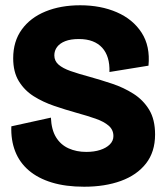

<svg xmlns="http://www.w3.org/2000/svg" viewBox="-20 -694 625 728"><path d="M299 14Q229 14 176.5 -2Q124 -18 89 -48Q54 -78 37.5 -120.5Q21 -163 23 -215L173 -248Q175 -202 192.5 -173.5Q210 -145 240 -131.5Q270 -118 307 -118Q337 -118 360 -125.5Q383 -133 396.5 -146.5Q410 -160 410 -178Q410 -202 392 -217.5Q374 -233 342.5 -244Q311 -255 271 -266Q228 -278 185.5 -292.5Q143 -307 108 -329Q73 -351 51.5 -386Q30 -421 30 -473Q30 -537 62.5 -582Q95 -627 152.5 -650.5Q210 -674 284 -674Q362 -674 423 -647.5Q484 -621 517 -570Q550 -519 543 -445L395 -421Q396 -451 389 -474Q382 -497 367.5 -513Q353 -529 331 -537.5Q309 -546 279 -546Q248 -546 227.5 -538Q207 -530 196.5 -516Q186 -502 186 -484Q186 -463 202 -449Q218 -435 248 -424.5Q278 -414 319 -403Q362 -391 405.5 -376.5Q449 -362 486 -338.5Q523 -315 545.5 -278Q568 -241 568 -184Q568 -118 533.5 -74Q499 -30 438.5 -8Q378 14 299 14Z"/></svg>

Font: Bricolage Grotesque 96pt ExtraBold
Style: Regular
Weight: 800
Designer: Mathieu Triay
Foundry: Atelier Triay
Version: Version 1.001;gftools[0.9.33.dev8+g029e19f]